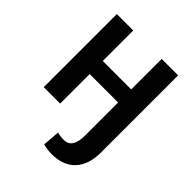

<svg xmlns="http://www.w3.org/2000/svg" viewBox="-208 -648 981 981"><g transform="rotate(45 283.0 -157.0)"><path d="M61.5 -528.3V0H180.2V-213.4H385.7V24.4C385.7 86.9 365.7 118.2 325.2 118.2C306.2 118.2 290 116.2 277.3 111.8L270 205.1C289.1 210.4 309.6 213.4 332 213.4C386.2 213.4 428.2 197.8 458.5 166.5C488.8 134.8 503.9 89.8 504.4 31.7V-528.3H385.7V-308.1H180.2V-528.3Z"/></g></svg>

Font: Roboto Medium
Style: Regular
Weight: 500
Designer: Google
Version: Version 2.137; 2017